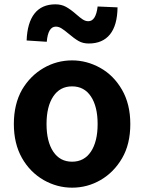

<svg xmlns="http://www.w3.org/2000/svg" viewBox="-20 -853 666 887"><path d="M182 -21Q118 -58 81 -124Q44 -190 44 -280Q44 -372 82 -439Q120 -503 181 -538.5Q242 -574 313 -574Q381 -574 443 -539.5Q505 -505 543.5 -438.5Q582 -372 582 -280Q582 -187 544 -122Q506 -57 445 -21.5Q384 14 313 14Q244 14 182 -21ZM431 -280Q431 -361 400 -407.5Q369 -454 313 -454Q257 -454 226 -407.5Q195 -361 195 -280Q195 -199 226 -152.5Q257 -106 313 -106Q369 -106 400 -152.5Q431 -199 431 -280ZM296 -698Q277 -714 264 -722Q251 -730 238 -730Q202 -730 196 -660L103 -666Q106 -748 139.5 -790.5Q173 -833 236 -833Q264 -833 285.5 -821Q307 -809 332 -787Q350 -771 362.5 -763Q375 -755 388 -755Q423 -755 431 -823L523 -819Q522 -736 488 -694Q454 -652 390 -652Q363 -652 343 -663.5Q323 -675 296 -698Z"/></svg>

Font: Merged Yaku Han JP
Style: Bold
Weight: 700
Designer: Ryoko NISHIZUKA 西塚涼子 (kana, bopomofo & ideographs); Paul D. Hunt (Latin, Greek & Cyrillic); Sandoll Communications 산돌커뮤니
Foundry: Adobe
Version: Version 2.004